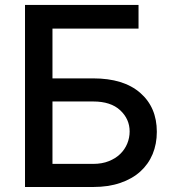

<svg xmlns="http://www.w3.org/2000/svg" viewBox="-20 -747 694 767"><path d="M79.9 -727.3H533.4V-632.8H189.6V-433.9H352.3Q473.7 -433.9 540.1 -376.1Q606.5 -318.2 606.5 -220.5Q606.5 -171.9 589.7 -131.4Q572.8 -90.9 540.3 -61.6Q507.8 -32.3 460.4 -16.2Q413 0 352.3 0H79.9ZM352.3 -92.3Q387.4 -92.3 414.6 -103.2Q441.8 -114 460.2 -131.9Q478.7 -149.9 488.3 -173.3Q497.9 -196.7 497.9 -221.9Q497.9 -271.3 460.2 -306.5Q422.6 -341.6 352.3 -341.6H189.6V-92.3Z"/></svg>

Font: Inter P Medium
Style: Regular
Weight: 500
Designer: Rasmus Andersson
Foundry: rsms
Version: Version 3.018;git-588b23468